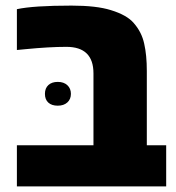

<svg xmlns="http://www.w3.org/2000/svg" viewBox="-20 -662 624 682"><path d="M233.9 -642.1Q322.8 -642.1 374 -626Q431.2 -608.4 455.1 -580.1Q483.4 -547.9 492.2 -506.8Q501.5 -466.3 501.5 -409.7V-146H570.3V0H40V-146H312V-401.4Q312 -495.6 215.8 -495.6Q155.3 -495.6 70.3 -487.3L40 -484.4V-629.4Q99.1 -642.1 233.9 -642.1ZM139.6 -328.6Q139.6 -348.6 151.9 -359.9Q164.1 -371.1 185.3 -371.1Q206.5 -371.1 219.2 -359.4Q231.9 -347.7 231.9 -328.6Q231.9 -309.6 219.2 -298.1Q206.5 -286.6 185.1 -286.6Q163.6 -286.6 151.6 -297.6Q139.6 -308.6 139.6 -328.6Z"/></svg>

Font: Open Sans Hebrew Extra Bold
Style: Regular
Weight: 800
Foundry: Ascender Corporation, Yanek Iontef
Version: Version 2.001;PS 002.001;hotconv 1.0.70;makeotf.lib2.5.58329